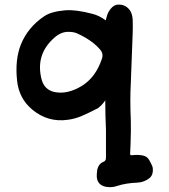

<svg xmlns="http://www.w3.org/2000/svg" viewBox="-20 -495 722 819"><path d="M616 187Q625 203 629 212.5Q633 222 632 234Q631 255 616 266Q593 283 566 284Q517 286 480 298Q458 306 433 302Q389 294 393 247Q395 230 395 228Q401 203 422 195Q432 191 432 178Q432 167 432 58Q429 -4 429 -67Q416 -47 397 -33Q358 -13 329 -0.5Q300 12 269 16Q184 28 117 -28Q61 -75 53 -150Q43 -239 69 -305Q99 -379 169 -426Q199 -446 258 -451Q302 -455 374 -436Q403 -429 431 -408Q436 -431 443 -444Q457 -470 479 -475Q518 -479 538 -445Q545 -429 546 -411Q547 -380 546 -355Q542 -248 538 -141Q534 -70 538 19Q539 63 537 116Q535 163 535 161Q535 168 542 167Q574 164 592 169Q608 173 616 187ZM415 -245Q422 -266 407 -284Q407 -283 403 -288Q382 -312 345 -334Q324 -346 309 -352.5Q294 -359 276 -359Q238 -362 202 -325Q131 -255 158 -154Q173 -102 233 -100Q278 -98 328 -128Q388 -164 415 -245Z"/></svg>

Font: LXGW WenKai & Jojoba
Style: Regular
Weight: 400
Designer: LXGW / Fontworks Inc.
Foundry: LXGW / Fontworks Inc.
Version: Version 1.501;January 22, 2025;FontCreator 15.0.0.2927 64-bi